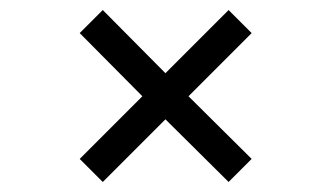

<svg xmlns="http://www.w3.org/2000/svg" viewBox="-20 -555 660 383"><path d="M185 -535 310 -409 436 -535 482 -489 356 -363 482 -238 436 -192 310 -317 185 -192 139 -238 264 -363 139 -489Z"/></svg>

Font: Tilda Sans
Style: Regular
Weight: 400
Designer: ParaType Ltd
Foundry: ParaType Ltd
Version: Version 1.009